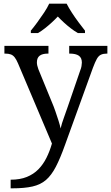

<svg xmlns="http://www.w3.org/2000/svg" viewBox="-20 -786 605 1046"><path d="M38 193Q89 193 126 178Q163 163 189 136.5Q215 110 233 74Q251 38 263 -4L78 -441Q69 -462 60 -473.5Q51 -485 39 -489.5Q27 -494 7 -494H4V-536H244V-494H241Q211 -494 196 -482.5Q181 -471 181 -446Q181 -438 183 -429Q185 -420 189 -409L262 -231Q272 -208 281.5 -180.5Q291 -153 299 -128Q307 -103 310 -86Q317 -115 328.5 -146Q340 -177 350 -207L417 -402Q422 -414 424 -425.5Q426 -437 426 -445Q426 -471 409.5 -482.5Q393 -494 360 -494H357V-536H565V-494H562Q543 -494 530 -488Q517 -482 507.5 -465Q498 -448 486 -416L334 4Q308 77 284 123Q260 169 230.5 194.5Q201 220 157 230Q113 240 47 240H38ZM148 -619Q164 -638 183 -664Q202 -690 220 -717Q238 -744 248 -766H343Q354 -744 371.5 -717Q389 -690 408.5 -664Q428 -638 443 -619V-606H404Q385 -617 365.5 -632Q346 -647 328 -663.5Q310 -680 295 -696Q280 -680 262 -663.5Q244 -647 225 -632Q206 -617 187 -606H148Z"/></svg>

Font: Noto Serif Hebrew
Style: Regular
Weight: 400
Designer: Monotype Design Team
Foundry: Monotype Imaging Inc.
Version: Version 2.003